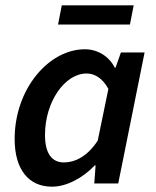

<svg xmlns="http://www.w3.org/2000/svg" viewBox="-20 -689 585 721"><path d="M175 12C230 12 290 -20 336 -68H339L334 0H424L523 -492H434L414 -435H411C390 -477 347 -504 299 -504C163 -504 35 -355 35 -167C35 -52 88 12 175 12ZM220 -79C176 -79 149 -111 149 -182C149 -308 224 -413 305 -413C335 -413 365 -396 387 -355L347 -161C308 -101 261 -79 220 -79ZM198 -597H468L482 -669H212Z"/></svg>

Font: Source Sans Pro Semibold
Style: Italic
Weight: 600
Italic angle: -11°
Designer: Paul D. Hunt
Foundry: Adobe Systems Incorporated
Version: Version 3.006;hotconv 1.0.111;makeotfexe 2.5.65597